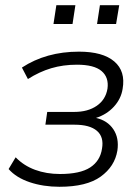

<svg xmlns="http://www.w3.org/2000/svg" viewBox="-20 -708 538 736"><path d="M208 8Q146 8 94 -9.5Q42 -27 13 -60L40 -105Q71 -73 114.5 -57Q158 -41 210 -41Q287 -41 325.5 -66Q364 -91 371 -138Q379 -183 351.5 -206.5Q324 -230 266 -230H154L161 -279H265Q317 -279 351 -302.5Q385 -326 392 -368Q398 -411 369.5 -435.5Q341 -460 275 -460Q222 -460 176.5 -446.5Q131 -433 87 -405L64 -449Q157 -510 283 -510Q374 -510 418 -472.5Q462 -435 450 -367Q444 -329 416.5 -299Q389 -269 348 -256Q392 -246 414.5 -212.5Q437 -179 430 -131Q420 -70 366 -31Q312 8 208 8ZM352 -616 363 -688H437L425 -616ZM185 -616 196 -688H269L258 -616Z"/></svg>

Font: Mulish Light
Style: Italic
Weight: 300
Italic angle: -9°
Designer: Vernon Adams
Foundry: Vernon Adams
Version: Version 3.603; ttfautohint (v1.8.3)